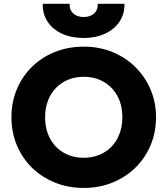

<svg xmlns="http://www.w3.org/2000/svg" viewBox="-20 -956 865 992"><path d="M412.6 15Q331.9 15 263.6 -12.8Q195.2 -40.5 144.9 -90Q94.5 -139.5 66.8 -206Q39.1 -272.5 39.1 -350Q39.1 -428 66.8 -494.5Q94.5 -561 144.9 -610.5Q195.2 -660 263.6 -687.5Q331.9 -715 412.6 -715Q493.2 -715 561.3 -687Q629.4 -659 679.8 -609Q730.2 -559 758.2 -492.8Q786.1 -426.5 786.1 -350Q786.1 -272.5 758.2 -206Q730.2 -139.5 679.8 -90Q629.4 -40.5 561.3 -12.8Q493.2 15 412.6 15ZM412.6 -140.8Q455.8 -140.8 492.2 -155.4Q528.6 -170.1 555.5 -197.6Q582.4 -225 597.2 -263.6Q612.1 -302.2 612.1 -350Q612.1 -413.8 586.2 -460.8Q560.2 -507.8 515.1 -533.5Q470 -559.2 412.6 -559.2Q369.5 -559.2 333.1 -544.6Q296.6 -529.9 269.8 -502.4Q242.9 -475 228 -436.4Q213.1 -397.9 213.1 -350Q213.1 -286.2 239.1 -239.2Q265 -192.2 310.1 -166.5Q355.2 -140.8 412.6 -140.8ZM412.6 -759.8Q348.2 -759.8 300.1 -782Q252 -804.2 225.8 -844.1Q199.6 -884 200.9 -936.5H339.6Q338 -905.8 357.8 -887Q377.6 -868.2 412.6 -868.2Q447.4 -868.2 467.1 -887Q486.8 -905.8 484.9 -936.5H623.1Q624.2 -884 597.4 -844.1Q570.6 -804.2 522.6 -782Q474.6 -759.8 412.6 -759.8Z"/></svg>

Font: Geologica-Sharp
Style: Regular
Weight: 100
Designer: Sindre Bremnes, Frode Helland
Foundry: Monokrom Skriftforlag AS
Version: Version 1.010;gftools[0.9.28]